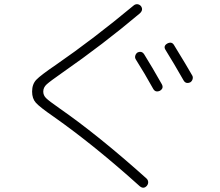

<svg xmlns="http://www.w3.org/2000/svg" viewBox="-20 -813 1040 908"><path d="M662.1 -555.7Q698.2 -498 745.1 -415Q755.9 -395.5 736.3 -383.8Q714.8 -374 704.1 -393.6Q664.1 -465.8 622.1 -532.2Q617.2 -540 619.6 -549.3Q622.1 -558.6 629.9 -564.5Q650.4 -574.2 662.1 -555.7ZM847.7 -433.6Q802.7 -512.7 762.7 -577.1Q751 -595.7 771.5 -607.4Q793 -618.2 803.7 -598.6Q864.3 -500 889.6 -455.1Q893.6 -447.3 890.6 -438Q887.7 -428.7 879.9 -423.8Q858.4 -414.1 847.7 -433.6ZM234.4 -260.7Q168 -306.6 149.9 -326.7Q131.8 -346.7 131.8 -379.9Q131.8 -415 151.9 -436Q171.9 -457 245.1 -506.8Q421.9 -628.9 613.3 -788.1Q621.1 -793.9 630.4 -793Q639.6 -792 646.5 -784.2Q659.2 -766.6 641.6 -750Q467.8 -603.5 275.4 -469.7Q216.8 -428.7 200.7 -414.1Q184.6 -399.4 184.6 -379.9Q184.6 -362.3 197.8 -349.1Q210.9 -335.9 262.7 -299.8Q446.3 -171.9 671.9 30.3Q679.7 37.1 680.7 46.9Q681.6 56.6 674.8 65.4Q659.2 83 640.6 67.4Q425.8 -126 234.4 -260.7Z"/></svg>

Font: Rounded Mgen+ 1m light
Style: Regular
Weight: 200
Designer: [Source Han Sans]
Ryoko NISHIZUKA  (kana & ideographs); Paul D. Hunt (Latin, Greek & Cyrillic); Wenlong ZHANG  (bopomofo
Version: Version 1.059.20150602